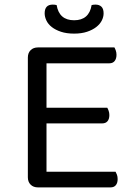

<svg xmlns="http://www.w3.org/2000/svg" viewBox="-20 -814 582 834"><path d="M145 0Q125 0 113 -12Q101 -24 101 -44V-564Q101 -584 113 -596Q125 -608 145 -608H477Q480 -603 483 -594.5Q486 -586 486 -576Q486 -559 478 -549Q470 -539 455 -539H182V-346H446Q449 -341 452 -332.5Q455 -324 455 -314Q455 -297 447 -287.5Q439 -278 424 -278H182V-68H482Q485 -63 488 -55Q491 -47 491 -36Q491 -19 483 -9.5Q475 0 460 0ZM302 -726Q367 -726 378 -792Q382 -793 386 -793.5Q390 -794 395 -794Q411 -794 420.5 -785Q430 -776 430 -756Q430 -740 422 -724.5Q414 -709 398 -696.5Q382 -684 358 -676Q334 -668 302 -668Q269 -668 245 -676Q221 -684 205 -696.5Q189 -709 181.5 -725Q174 -741 174 -756Q174 -794 209 -794Q218 -794 226 -792Q237 -726 302 -726Z"/></svg>

Font: Baloo Chettan 2
Style: Regular
Weight: 400
Designer: Maithili Shingre, Unnati Kotecha and Ek Type
Foundry: Ek Type
Version: Version 1.640;hotconv 1.0.111;makeotfexe 2.5.65597; ttfautoh